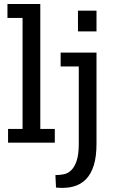

<svg xmlns="http://www.w3.org/2000/svg" viewBox="-20 -708 567 953"><path d="M459 5Q459 69 445.5 112.5Q432 156 406.5 182Q381 208 343.5 218Q306 228 258 223L255 161Q276 161 296.5 157Q317 153 333.5 137Q350 121 360.5 90Q371 59 371 5V-378H281V-447H459ZM367 -655H459V-552H367ZM20 0V-68H92V-619H17V-688H180V-68H252V0Z"/></svg>

Font: Zilla Slab Medium
Style: Regular
Weight: 500
Designer: Typotheque.com
Foundry: Typotheque type foundry
Version: Version 1.1; 2017